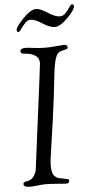

<svg xmlns="http://www.w3.org/2000/svg" viewBox="-61 -940 477 981"><g transform="rotate(-5 178.0 -450.0)"><path d="M54 -798Q54 -814 94 -855.5Q134 -897 161 -897Q184 -897 220 -873Q256 -849 281 -849Q297 -849 310 -863Q323 -877 332 -891Q341 -905 347 -905Q356 -905 356 -894Q356 -876 316.5 -836.5Q277 -797 250 -797Q225 -797 188 -821Q151 -845 130 -845Q114 -845 100.5 -830.5Q87 -816 77.5 -802Q68 -788 62 -788Q54 -788 54 -798ZM20 -11Q20 -18 26 -21Q32 -24 39.5 -24.5Q47 -25 57 -30Q67 -35 74 -45Q87 -64 89 -79Q91 -98 109.5 -239Q128 -380 143 -498.5Q158 -617 158 -619Q158 -645 141 -657.5Q124 -670 98.5 -673Q73 -676 72 -677Q64 -680 64 -689Q64 -704 91 -704Q102 -704 132 -700Q162 -696 194 -696Q218 -696 249.5 -699Q281 -702 288 -702Q306 -702 306 -688Q306 -681 296.5 -678.5Q287 -676 273.5 -672.5Q260 -669 254 -662Q234 -639 225 -545Q213 -432 198 -326Q183 -220 175 -166.5Q167 -113 167 -99Q167 -77 170 -62Q173 -47 180.5 -40Q188 -33 192.5 -30Q197 -27 209 -25Q221 -23 224 -22Q228 -21 233 -20Q238 -19 241.5 -18.5Q245 -18 248 -17Q251 -16 252.5 -14Q254 -12 254 -9Q254 -2 251 1Q248 4 245 4.5Q242 5 233 5Q229 5 192.5 2Q156 -1 132 -1Q117 -1 91 2Q65 5 55 5Q20 5 20 -11Z"/></g></svg>

Font: OFL Sorts Mill Goudy TT
Style: Italic
Weight: 500
Italic angle: -6°
Version: Version 003.000